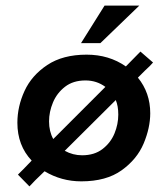

<svg xmlns="http://www.w3.org/2000/svg" viewBox="-20 -636 569 685"><path d="M497 -384 472 -359Q516 -305 516 -232Q516 -180 492.5 -124Q469 -68 414 -28.5Q359 11 270 11Q199 11 139 -25Q100 12 85 29L44 -13Q64 -33 64 -33Q72 -42 93 -63Q42 -117 42 -198Q42 -256 67.5 -311.5Q93 -367 148.5 -404Q204 -441 289 -441Q369 -441 429 -399L481 -452L526 -413Q517 -402 497 -384ZM170 -140 356 -326Q325 -349 285 -349Q241 -349 212 -326.5Q183 -304 169 -270.5Q155 -237 155 -203Q155 -167 170 -140ZM402 -227Q402 -258 393 -279L211 -98Q240 -82 273 -82Q317 -82 346 -104.5Q375 -127 388.5 -160Q402 -193 402 -227ZM338 -482H269L353 -616H477Z"/></svg>

Font: Josefin Sans SemiBold
Style: Italic
Weight: 600
Italic angle: -7°
Designer: Santiago Orozco
Foundry: Typemade
Version: Version 2.000